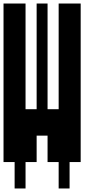

<svg xmlns="http://www.w3.org/2000/svg" viewBox="-20 -1050 540 1090"><path d="M63 20V-130H0V-1030H125V-430H188V-1030H250V-430H313V-1030H438V-130H375V20H313V-130H250V-280H188V-130H125V20Z"/></svg>

Font: 2P VHS
Style: Regular
Weight: 400
Designer: CodeMan38
Foundry: CodeMan38
Version: Version 3.000